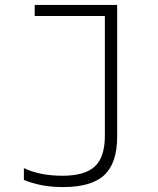

<svg xmlns="http://www.w3.org/2000/svg" viewBox="-20 -750 640 780"><path d="M236 10Q190 10 150.5 2.5Q111 -5 77 -19V-67Q143 -36 233 -36Q325 -36 365.5 -74Q406 -112 406 -199V-685H121V-730H456V-195Q456 -88 404 -39Q352 10 236 10Z"/></svg>

Font: M PLUS Code Latin 60 Light
Style: Regular
Weight: 300
Width: 7
Monospace: yes
Designer: Coji Morishita
Foundry: UNDERFOREST DESIGN
Version: Version 1.005; ttfautohint (v1.8.3)